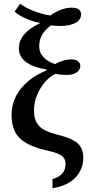

<svg xmlns="http://www.w3.org/2000/svg" viewBox="-20 -804 486 1028"><path d="M261 155Q298 144 314.5 124Q331 104 331 75Q331 45 310.5 30Q290 15 233 2Q135 -19 88.5 -61.5Q42 -104 42 -188Q42 -268 92.5 -330Q143 -392 229 -427V-432Q159 -443 120 -471.5Q81 -500 81 -545Q81 -588 111.5 -622Q142 -656 196 -681Q160 -687 121.5 -703.5Q83 -720 58 -742L88 -784Q114 -763 160.5 -745Q207 -727 250 -721Q272 -738 303 -750.5Q334 -763 363 -763Q414 -763 414 -727Q414 -698 384 -681.5Q354 -665 299 -665Q285 -665 252 -668Q221 -644 205.5 -617.5Q190 -591 190 -556Q190 -521 214 -496.5Q238 -472 275 -461Q292 -471 316 -478.5Q340 -486 363 -486Q385 -486 397.5 -476.5Q410 -467 410 -451Q410 -431 391.5 -417Q373 -403 340 -403Q300 -403 278 -409Q250 -397 223 -367Q196 -337 179 -296.5Q162 -256 162 -213Q162 -171 177 -146Q192 -121 221 -106.5Q250 -92 303 -79Q368 -62 397 -35.5Q426 -9 426 41Q426 99 386.5 144Q347 189 261 204Z"/></svg>

Font: Noto Serif NarrowSemiBold
Style: Regular
Weight: 600
Width: 4
Designer: Monotype Design Team
Foundry: Monotype Imaging Inc.
Version: Version 1.001